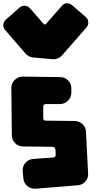

<svg xmlns="http://www.w3.org/2000/svg" viewBox="-22 -1145 615 1168"><path d="M257 -512Q241 -512 241 -496V-427Q241 -411 257 -411L433 -409Q461 -408 480.5 -389.5Q500 -371 501 -343L514 -90Q516 -62 497.5 -41Q479 -20 451 -18L195 3Q166 5 144 -13.5Q122 -32 120 -61L116 -104Q114 -133 132.5 -154.5Q151 -176 180 -178L302 -187Q317 -189 317 -204L315 -237Q314 -243 309.5 -247.5Q305 -252 299 -252L118 -254Q90 -254 70 -274Q50 -294 50 -322L47 -609Q46 -638 67 -658.5Q88 -679 117 -679L344 -676Q372 -676 392.5 -655.5Q413 -635 412 -606V-581Q411 -552 391 -532Q371 -512 342 -512ZM243 -1000Q245 -996 250 -996Q255 -996 258 -1000L355 -1110Q366 -1124 384.5 -1125Q403 -1126 417 -1113L500 -1041Q514 -1029 515 -1010.5Q516 -992 504 -978L357 -810Q332 -782 297 -785L182 -795Q168 -796 156 -802Q144 -808 134 -818L9 -963Q-4 -977 -2 -995.5Q0 -1014 14 -1026L97 -1099Q111 -1111 129 -1110Q147 -1109 160 -1095L243 -1000Z"/></svg>

Font: d puntillas B to tiptoe
Style: Regular
Weight: 400
Designer: deFharo
Foundry: deFharo.com
Version: Version 1.001 2012